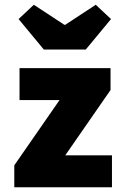

<svg xmlns="http://www.w3.org/2000/svg" viewBox="-20 -786 514 806"><path d="M40 0H450V-134H254L444 -408V-500H62V-366H230L40 -92ZM164 -578H340L446 -706L382 -766L254 -682H250L122 -766L58 -706Z"/></svg>

Font: Giro Sans Black
Style: Regular
Weight: 900
Designer: Paul D. Hunt
Foundry: Adobe Systems Incorporated
Version: Version 1.000;PS 1.0;hotconv 1.0.88;makeotf.lib2.5.647800